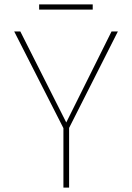

<svg xmlns="http://www.w3.org/2000/svg" viewBox="-20 -858 603 878"><path d="M159 -814H404V-838H159ZM270 0H296V-273L519 -714H490L283 -298L73 -714H45L270 -272Z"/></svg>

Font: Noto Sans Mono SemiCondensed Thin
Style: Regular
Weight: 100
Width: 4
Designer: Monotype Design Team
Foundry: Monotype Imaging Inc.
Version: Version 2.014